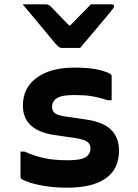

<svg xmlns="http://www.w3.org/2000/svg" viewBox="-20 -860 640 889"><path d="M351 -638H266Q259 -638 253.5 -642Q248 -646 235 -660Q228 -669 210.5 -689.5Q193 -710 171 -737Q149 -764 126 -791Q103 -818 85 -840H187Q198 -840 203.5 -838Q209 -836 216 -829Q235 -809 300 -742H305Q337 -775 359.5 -798Q382 -821 401 -840H497Q508 -840 508 -831Q508 -827 505 -822.5Q502 -818 490 -803Q479 -790 460 -767Q441 -744 419.5 -719Q398 -694 379.5 -672Q361 -650 351 -638ZM294 -118Q355 -118 377 -132.5Q399 -147 399 -172Q399 -191 386 -202Q373 -213 334 -220L231 -235Q86 -257 86 -371Q86 -454 150.5 -500.5Q215 -547 325 -547Q399 -547 442 -535.5Q485 -524 494 -515Q497 -512 497 -506V-396H478Q435 -410 402 -415Q369 -420 324 -420Q266 -420 243.5 -405.5Q221 -391 221 -365Q221 -347 233.5 -336.5Q246 -326 280 -321L376 -307Q456 -296 493.5 -260Q531 -224 531 -162Q531 -78 470 -34.5Q409 9 293 9Q236 9 189.5 1.5Q143 -6 114 -16Q85 -26 77 -33Q75 -35 75 -40V-158H94Q141 -137 186 -127.5Q231 -118 294 -118Z"/></svg>

Font: Recursive Mn Lnr St
Style: Bold
Weight: 700
Monospace: yes
Version: Version 1.079;hotconv 1.0.112;makeotfexe 2.5.65598; ttfautoh